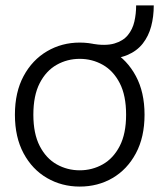

<svg xmlns="http://www.w3.org/2000/svg" viewBox="-20 -676 588 708"><path d="M274 12Q208 12 153.5 -19.5Q99 -51 67 -110.5Q35 -170 35 -253Q35 -336 67 -395.5Q99 -455 153.5 -487Q208 -519 274 -519Q341 -519 395 -487Q449 -455 481 -395.5Q513 -336 513 -253Q513 -170 481 -110.5Q449 -51 395 -19.5Q341 12 274 12ZM274 -48Q320 -48 359 -70Q398 -92 421.5 -137.5Q445 -183 445 -253Q445 -324 421.5 -369.5Q398 -415 359 -437Q320 -459 274 -459Q228 -459 189 -437Q150 -415 126.5 -369.5Q103 -324 103 -253Q103 -183 126.5 -137.5Q150 -92 189 -70Q228 -48 274 -48ZM317 -515Q369 -506 401.5 -515.5Q434 -525 451.5 -546.5Q469 -568 475.5 -596.5Q482 -625 482 -656H547Q547 -615 537.5 -579Q528 -543 506.5 -515.5Q485 -488 449.5 -473Q414 -458 361 -460Z"/></svg>

Font: TikTok Sans Light
Style: Regular
Weight: 300
Version: Version 4.000